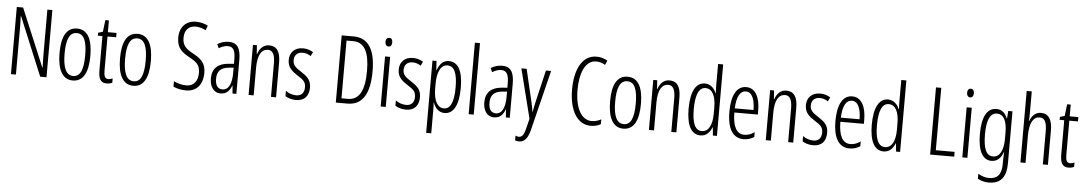

<svg xmlns="http://www.w3.org/2000/svg" viewBox="-44 -1276 11476 2033"><g transform="rotate(5 5694.5 -259.5)"><path d="M451 0V-714H398V-234C398 -200 399 -150 401 -98H398L140 -714H73V0H126V-493C126 -542 125 -582 123 -623H126L384 0Z M894 -267C894 -443 840 -542 730 -542C618 -542 566 -445 566 -268C566 -91 621 10 730 10C841 10 894 -90 894 -267ZM620 -268C620 -416 653 -494 730 -494C808 -494 839 -413 839 -267C839 -112 805 -38 731 -38C655 -38 620 -117 620 -268Z M1104 -38C1067 -38 1057 -67 1057 -126V-486H1149V-532H1057V-657H1019L1004 -532L954 -517V-486H1003V-123C1003 -35 1025 10 1090 10C1115 10 1133 5 1150 -3V-49C1137 -43 1121 -38 1104 -38Z M1537 -267C1537 -443 1483 -542 1373 -542C1261 -542 1209 -445 1209 -268C1209 -91 1264 10 1373 10C1484 10 1537 -90 1537 -267ZM1263 -268C1263 -416 1296 -494 1373 -494C1451 -494 1482 -413 1482 -267C1482 -112 1448 -38 1374 -38C1298 -38 1263 -117 1263 -268Z M2112 -191C2112 -294 2064 -337 1975 -386C1901 -427 1860 -457 1860 -543C1860 -621 1902 -672 1978 -672C2008 -672 2047 -664 2086 -643L2105 -693C2073 -710 2026 -724 1977 -724C1875 -724 1804 -655 1804 -541C1804 -427 1861 -387 1939 -343C2021 -298 2055 -269 2055 -187C2055 -103 2014 -43 1933 -43C1891 -43 1838 -55 1799 -76V-18C1839 1 1888 10 1936 10C2045 10 2112 -67 2112 -191Z M2342 -542C2300 -542 2258 -530 2222 -507L2240 -465C2277 -487 2309 -496 2335 -496C2392 -496 2416 -459 2416 -358V-315L2356 -310C2247 -301 2186 -245 2186 -140C2186 -61 2221 10 2302 10C2367 10 2399 -31 2419 -84H2421L2428 0H2469V-360C2469 -485 2432 -542 2342 -542ZM2416 -274V-216C2416 -106 2384 -34 2317 -34C2269 -34 2241 -70 2241 -141C2241 -220 2280 -261 2362 -269Z M2771 -542C2708 -542 2669 -496 2651 -440H2647L2641 -532H2599V0H2653V-295C2653 -431 2695 -494 2762 -494C2811 -494 2837 -452 2837 -357V0H2891V-370C2891 -488 2849 -542 2771 -542Z M3240 -134C3240 -218 3194 -252 3130 -294C3069 -333 3042 -357 3042 -408C3042 -463 3077 -495 3130 -495C3161 -495 3193 -485 3218 -467L3239 -511C3208 -531 3171 -542 3130 -542C3041 -542 2990 -485 2990 -407C2990 -327 3036 -290 3101 -248C3159 -212 3187 -189 3187 -133C3187 -74 3157 -40 3101 -40C3059 -40 3017 -56 2989 -78V-21C3015 -5 3054 10 3103 10C3192 10 3240 -44 3240 -134Z M3885 -365C3885 -595 3809 -714 3654 -714H3526V0H3651C3809 0 3885 -125 3885 -365ZM3826 -362C3826 -157 3773 -50 3648 -50H3582V-664H3652C3775 -664 3826 -558 3826 -362Z M4031 -732C4006 -732 3994 -713 3994 -686C3994 -659 4007 -640 4031 -640C4054 -640 4066 -658 4066 -686C4066 -713 4056 -732 4031 -732ZM4057 -532H4003V0H4057Z M4409 -134C4409 -218 4363 -252 4299 -294C4238 -333 4211 -357 4211 -408C4211 -463 4246 -495 4299 -495C4330 -495 4362 -485 4387 -467L4408 -511C4377 -531 4340 -542 4299 -542C4210 -542 4159 -485 4159 -407C4159 -327 4205 -290 4270 -248C4328 -212 4356 -189 4356 -133C4356 -74 4326 -40 4270 -40C4228 -40 4186 -56 4158 -78V-21C4184 -5 4223 10 4272 10C4361 10 4409 -44 4409 -134Z M4681 -542C4617 -542 4582 -497 4559 -434H4556L4550 -532H4507V236H4561V-19C4561 -45 4560 -70 4558 -90H4561C4580 -37 4619 10 4682 10C4775 10 4831 -84 4831 -270C4831 -452 4779 -542 4681 -542ZM4671 -495C4745 -495 4776 -416 4776 -269C4776 -103 4734 -38 4671 -38C4603 -38 4561 -111 4561 -242V-289C4561 -417 4600 -495 4671 -495Z M4992 0V-760H4938V0Z M5248 -542C5206 -542 5164 -530 5128 -507L5146 -465C5183 -487 5215 -496 5241 -496C5298 -496 5322 -459 5322 -358V-315L5262 -310C5153 -301 5092 -245 5092 -140C5092 -61 5127 10 5208 10C5273 10 5305 -31 5325 -84H5327L5334 0H5375V-360C5375 -485 5338 -542 5248 -542ZM5322 -274V-216C5322 -106 5290 -34 5223 -34C5175 -34 5147 -70 5147 -141C5147 -220 5186 -261 5268 -269Z M5452 -532 5584 -8 5559 94C5541 170 5519 192 5488 192C5476 192 5463 188 5452 183V233C5467 238 5479 241 5493 241C5550 241 5587 202 5611 103L5768 -532H5713L5632 -188C5624 -154 5618 -124 5612 -85H5609C5604 -113 5601 -136 5589 -187L5508 -532Z M6236 -674C6268 -674 6300 -665 6331 -646L6352 -693C6315 -714 6277 -725 6235 -725C6075 -725 6006 -555 6006 -358C6006 -129 6095 10 6236 10C6277 10 6314 0 6342 -17V-68C6317 -54 6282 -41 6241 -41C6132 -41 6064 -165 6064 -357C6064 -521 6112 -674 6236 -674Z M6746 -267C6746 -443 6692 -542 6582 -542C6470 -542 6418 -445 6418 -268C6418 -91 6473 10 6582 10C6693 10 6746 -90 6746 -267ZM6472 -268C6472 -416 6505 -494 6582 -494C6660 -494 6691 -413 6691 -267C6691 -112 6657 -38 6583 -38C6507 -38 6472 -117 6472 -268Z M7026 -542C6963 -542 6924 -496 6906 -440H6902L6896 -532H6854V0H6908V-295C6908 -431 6950 -494 7017 -494C7066 -494 7092 -452 7092 -357V0H7146V-370C7146 -488 7104 -542 7026 -542Z M7402 10C7466 10 7503 -35 7523 -87H7526L7534 0H7577V-760H7523V-520C7523 -498 7524 -476 7525 -449H7522C7504 -499 7462 -542 7402 -542C7307 -542 7253 -444 7253 -262C7253 -85 7304 10 7402 10ZM7412 -37C7339 -37 7308 -117 7308 -262C7308 -413 7343 -494 7413 -494C7485 -494 7523 -422 7523 -295V-233C7523 -109 7484 -37 7412 -37Z M7842 -542C7738 -542 7686 -438 7686 -265C7686 -102 7737 10 7860 10C7902 10 7939 -2 7972 -23V-74C7935 -49 7901 -37 7865 -37C7781 -37 7740 -115 7739 -263H7989V-305C7989 -432 7947 -542 7842 -542ZM7842 -496C7911 -496 7939 -410 7939 -307H7740C7745 -435 7782 -496 7842 -496Z M8268 -542C8205 -542 8166 -496 8148 -440H8144L8138 -532H8096V0H8150V-295C8150 -431 8192 -494 8259 -494C8308 -494 8334 -452 8334 -357V0H8388V-370C8388 -488 8346 -542 8268 -542Z M8737 -134C8737 -218 8691 -252 8627 -294C8566 -333 8539 -357 8539 -408C8539 -463 8574 -495 8627 -495C8658 -495 8690 -485 8715 -467L8736 -511C8705 -531 8668 -542 8627 -542C8538 -542 8487 -485 8487 -407C8487 -327 8533 -290 8598 -248C8656 -212 8684 -189 8684 -133C8684 -74 8654 -40 8598 -40C8556 -40 8514 -56 8486 -78V-21C8512 -5 8551 10 8600 10C8689 10 8737 -44 8737 -134Z M8969 -542C8865 -542 8813 -438 8813 -265C8813 -102 8864 10 8987 10C9029 10 9066 -2 9099 -23V-74C9062 -49 9028 -37 8992 -37C8908 -37 8867 -115 8866 -263H9116V-305C9116 -432 9074 -542 8969 -542ZM8969 -496C9038 -496 9066 -410 9066 -307H8867C8872 -435 8909 -496 8969 -496Z M9349 10C9413 10 9450 -35 9470 -87H9473L9481 0H9524V-760H9470V-520C9470 -498 9471 -476 9472 -449H9469C9451 -499 9409 -542 9349 -542C9254 -542 9200 -444 9200 -262C9200 -85 9251 10 9349 10ZM9359 -37C9286 -37 9255 -117 9255 -262C9255 -413 9290 -494 9360 -494C9432 -494 9470 -422 9470 -295V-233C9470 -109 9431 -37 9359 -37Z M9843 0H10099V-51H9899V-714H9843Z M10213 -732C10188 -732 10176 -713 10176 -686C10176 -659 10189 -640 10213 -640C10236 -640 10248 -658 10248 -686C10248 -713 10238 -732 10213 -732ZM10239 -532H10185V0H10239Z M10501 -542C10400 -542 10349 -443 10349 -264C10349 -81 10402 10 10496 10C10556 10 10597 -31 10618 -93H10621C10619 -57 10618 -28 10618 -2V30C10618 146 10573 193 10486 193C10444 193 10409 181 10369 158V211C10404 231 10442 241 10487 241C10615 241 10672 164 10672 21V-532H10627L10621 -453H10617C10596 -506 10561 -542 10501 -542ZM10510 -494C10586 -494 10618 -419 10618 -300V-233C10618 -125 10585 -38 10508 -38C10438 -38 10403 -108 10403 -264C10403 -407 10434 -494 10510 -494Z M10857 -760H10803V0H10857V-289C10857 -430 10900 -493 10965 -493C11013 -493 11041 -455 11041 -354V0H11095V-365C11095 -482 11055 -542 10974 -542C10913 -542 10875 -496 10857 -445H10853C10856 -468 10857 -489 10857 -519Z M11327 -38C11290 -38 11280 -67 11280 -126V-486H11372V-532H11280V-657H11242L11227 -532L11177 -517V-486H11226V-123C11226 -35 11248 10 11313 10C11338 10 11356 5 11373 -3V-49C11360 -43 11344 -38 11327 -38Z"/></g></svg>

Font: Noto Sans Display Condensed Light
Style: Regular
Weight: 300
Width: 3
Designer: Monotype Design Team
Foundry: Monotype Imaging Inc.
Version: Version 1.900